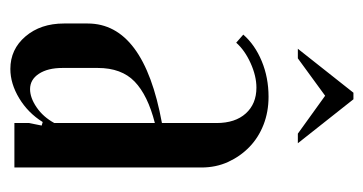

<svg xmlns="http://www.w3.org/2000/svg" viewBox="-190 -522 719 380"><g transform="rotate(90 170.0 -331.5)"><path d="M26 -145Q26 -256 223 -292V-400Q223 -437 204 -458Q185 -479 153 -479Q130 -479 104.5 -467.5Q79 -456 64 -439L48 -453Q68 -476 100.5 -489.5Q133 -503 171 -503Q201 -503 226.5 -493Q252 -483 270.5 -465Q289 -447 300 -423Q311 -399 311 -370V0H223V-29L228 -54L221 -56Q203 -27 174 -9.5Q145 8 116 8Q77 8 51.5 -22Q26 -52 26 -98ZM156 -31Q173 -31 192 -44Q211 -57 223 -79V-278Q168 -264 141 -238Q114 -212 114 -165V-95Q114 -66 125.5 -48.5Q137 -31 156 -31ZM163 -671H176L263 -561H244L169 -615L95 -561H76Z"/></g></svg>

Font: Moniqa SemBd Heading
Style: Regular
Weight: 600
Designer: Rajesh Rajput
Foundry: Rajesh Rajput
Version: Version 1.000